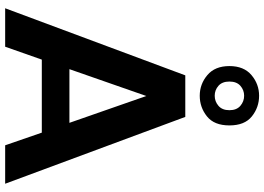

<svg xmlns="http://www.w3.org/2000/svg" viewBox="-160 -864 1024 744"><g transform="rotate(90 352.0 -492.0)"><path d="M12 0ZM12 0ZM692 0H543L494 -142H211L161 0H12L272 -698H433ZM456 -249 352 -547 248 -249ZM351 -754Q306 -754 271 -783.5Q236 -813 236 -869Q236 -925 271 -954.5Q306 -984 351 -984Q396 -984 431 -956Q466 -928 466 -869Q466 -810 431 -782Q396 -754 351 -754ZM351 -812Q373 -812 390 -826.5Q407 -841 407 -869Q407 -897 390 -911.5Q373 -926 351 -926Q329 -926 312.5 -911.5Q296 -897 296 -869Q296 -841 312.5 -826.5Q329 -812 351 -812Z"/></g></svg>

Font: Ulagadi Sans SemiBold
Style: Regular
Weight: 600
Designer: Ninad Kale (Devanagari), Jonny Pinhorn (Latin)
Foundry: Indian Type Foundry
Version: Version 3.01;March 29, 2020;FontCreator 12.0.0.2522 64-bit; 